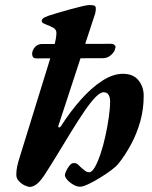

<svg xmlns="http://www.w3.org/2000/svg" viewBox="-20 -727 603 762"><path d="M123.4 -495.3Q111.4 -495.3 108.8 -505.1Q106.1 -514.9 109.4 -523.8Q113.5 -536.5 123.4 -544.4Q133.4 -552.3 145.7 -552.3L420.8 -553.1Q429.9 -553.1 435.3 -547.6Q440.6 -542.2 437.3 -535.7Q436.5 -534.7 436 -531.3Q435.5 -528 434.7 -526.2Q428 -513.7 416 -504.9Q404 -496.1 388.1 -496.1ZM98.6 14.7Q90.4 14.7 77.8 8.7Q65.1 2.6 54.9 -8.3Q44.7 -19.2 44.7 -33.4Q44.7 -50.1 48.2 -66.7Q51.7 -83.3 58.6 -104.5L193 -539.1Q198 -554.5 200.9 -569.3Q203.9 -584 203.9 -596.5Q203.9 -609.8 191.4 -616.8Q178.9 -623.9 165.3 -628.7Q158.3 -631.5 151.9 -634.8Q145.6 -638.1 145.6 -643.8Q145.6 -649.4 150.3 -653.7Q154.9 -658.1 172.5 -664.5Q183.7 -668.3 207.3 -675.4Q230.8 -682.4 257.1 -689.6Q283.5 -696.7 304.8 -701.9Q326 -707 334.3 -707Q341.8 -707 351.1 -705.6Q360.3 -704.2 360.3 -693.7Q360.3 -681.6 357.6 -672.7Q354.9 -663.9 351.2 -653.6L212 -228.7Q210 -221.7 214.1 -221.3Q218.2 -220.9 222.1 -226.5Q258.7 -284.1 300.8 -331.4Q342.8 -378.6 385.7 -406.4Q428.5 -434.1 467.5 -434.1Q508.7 -434.1 529.5 -408.4Q550.3 -382.7 550.3 -346.4Q550.3 -293.7 536.7 -245.3Q523.1 -196.9 500.1 -154Q477 -111 448.6 -75.6Q441.8 -67.2 422.4 -52.3Q403 -37.5 378.4 -22.4Q353.8 -7.2 331.6 3.4Q309.3 14 297.8 14Q285 14 271 5.9Q257 -2.1 247.2 -13.2Q237.5 -24.2 237.5 -32Q237.5 -37 242.7 -48.5Q247.9 -60 256 -70Q264 -79.9 272.5 -79.9Q283.1 -79.9 288.8 -74.7Q294.5 -69.6 301.9 -62.1Q309.6 -55.5 317.2 -49.5Q324.9 -43.4 334.5 -43.4Q344.9 -43.4 356.6 -63.8Q368.2 -84.2 379.1 -116.8Q390.1 -149.4 398.3 -187.3Q406.6 -225.1 411.8 -261.4Q417 -297.7 417 -324.4Q417 -340.8 410.8 -350.8Q404.6 -360.9 391.3 -360.9Q377.5 -360.9 357.8 -340.2Q338.1 -319.5 314.3 -284.5Q290.6 -249.5 264.6 -207.5Q238.7 -165.4 212.8 -122.5Q186.9 -79.6 163.1 -42.7Q144.7 -12.8 128.9 1Q113.1 14.7 98.6 14.7Z"/></svg>

Font: EB Garamond
Style: Italic
Weight: 400
Italic angle: -17.2°
Designer: Georg Duffner and Octavio Pardo
Foundry: Georg Duffner
Version: Version 1.001